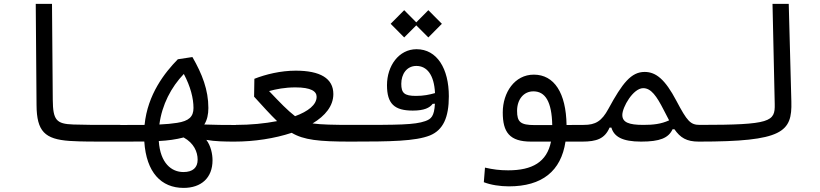

<svg xmlns="http://www.w3.org/2000/svg" viewBox="-20 -713 4142 970"><path d="M580.1 2.4C598.6 2.4 609.4 -10.7 609.4 -43.9C609.4 -68.8 601.6 -82 585.9 -82C570.8 -82 556.2 -82 542.5 -82C463.9 -82 406.2 -82 350.6 -84C264.2 -86.9 247.6 -106.4 246.6 -209L242.7 -693.4H160.6L164.6 -182.1C165.5 -48.8 206.5 -9.8 332 -1C393.6 2.9 459.5 2.4 536.1 2.4C550.3 2.4 564.9 2.4 580.1 2.4Z M907.7 236.3C996.1 236.3 1053.7 186 1053.7 96.7C1053.7 65.9 1045.4 23.9 1022.5 -6.3C1065.4 1.5 1116.7 2.4 1166 2.4C1205.1 2.4 1219.2 -3.9 1219.2 -45.9C1219.2 -78.1 1204.1 -81.5 1171.9 -81.5C1115.7 -81.5 1062.5 -82 1012.2 -84C1026.4 -106.9 1032.7 -134.8 1032.7 -167.5C1032.7 -258.8 1001.5 -338.9 952.1 -424.8L878.4 -413.6C813 -346.7 725.6 -236.8 710.4 -82C675.3 -81.5 634.3 -81.5 585.9 -81.5C565.4 -81.5 552.7 -75.7 552.7 -44.9C552.7 -7.3 560.1 2.4 580.1 2.4C586.4 2.4 593.3 2.4 599.6 2.4C641.1 2.4 677.2 2.4 709 2C719.2 158.2 794.4 236.3 907.7 236.3ZM785.2 -84C798.3 -184.1 844.7 -272.5 908.7 -339.4C942.4 -275.9 957.5 -216.8 957.5 -167.5C957.5 -123.5 934.6 -101.6 874.5 -92.3C848.6 -88.4 820.3 -85.4 785.2 -84ZM907.7 -18.6C960 10.3 978.5 54.7 978.5 93.8C978.5 133.8 954.1 156.2 906.7 156.2C846.7 156.2 789.6 111.8 782.2 -0.5C829.1 -2.9 868.2 -8.3 907.7 -18.6Z M1164.6 2.4C1264.2 2.4 1366.7 -13.2 1453.6 -42C1514.6 -5.9 1590.3 2.4 1750 2.4C1799.8 2.4 1810.5 -11.2 1810.5 -43.5C1810.5 -73.2 1802.7 -82 1757.8 -82C1663.1 -82 1601.6 -83.5 1559.1 -89.4C1623.5 -127.9 1664.1 -178.2 1664.1 -237.8C1664.1 -317.4 1597.2 -356 1474.1 -356C1397.9 -356 1322.3 -337.4 1265.1 -314.9L1263.7 -224.6C1309.6 -174.3 1343.8 -136.2 1379.9 -101.1C1317.4 -88.9 1245.1 -82 1171.9 -82ZM1470.7 -126C1431.2 -156.7 1397.5 -191.9 1339.4 -252.9C1375 -262.7 1419.4 -271.5 1472.2 -271.5C1551.8 -271.5 1579.6 -251.5 1579.6 -224.1C1579.6 -183.6 1537.1 -150.4 1470.7 -126Z M1750 2.4C1953.6 2.4 2078.6 0.5 2152.3 -28.8C2218.8 -56.2 2247.6 -119.6 2247.6 -226.6C2247.6 -366.2 2188 -464.4 2084.5 -464.4C1994.6 -464.4 1935.1 -379.9 1935.1 -282.7C1935.1 -188.5 1972.7 -154.3 2065.4 -154.3C2123.5 -154.3 2150.9 -168.5 2166 -188.5L2177.2 -189C2173.8 -125 2158.2 -111.8 2128.4 -101.1C2074.2 -82 1990.2 -82 1773.4 -82C1768.1 -82 1762.7 -82 1757.3 -82ZM2177.7 -242.7C2148.4 -234.4 2120.1 -228.5 2081.5 -228.5C2022.5 -228.5 2007.3 -243.2 2007.3 -289.6C2007.3 -337.9 2034.2 -379.9 2083.5 -379.9C2136.7 -379.9 2173.3 -335.4 2177.7 -242.7ZM2144 -523.9 2212.4 -592.8 2144 -661.6 2083 -600.1 2022 -661.6 1953.6 -592.8 2022 -523.9 2083 -585Z M2550.8 228.5C2718.8 228.5 2814.5 151.4 2836.9 2.4H2923.8C2956.1 2.4 2971.7 -7.3 2971.7 -39.6C2971.7 -72.3 2961.9 -82 2929.7 -82L2842.3 -81.5C2839.8 -243.2 2780.3 -335.9 2676.8 -335.9C2580.1 -335.9 2520 -245.6 2520 -145C2520 -45.4 2553.7 2.4 2663.1 2.4H2763.7C2742.7 106 2668.9 147.5 2547.4 147.5C2504.4 147.5 2470.7 143.1 2430.2 133.8L2424.3 207.5C2459 221.2 2506.8 228.5 2550.8 228.5ZM2770 -81.1C2749 -81.1 2729 -81.1 2710.4 -81.1C2700.2 -81.1 2690.4 -81.1 2681.2 -81.1C2609.4 -81.1 2592.3 -96.7 2592.3 -152.8C2592.3 -210 2625 -251.5 2674.8 -251.5C2734.9 -251.5 2767.6 -199.2 2770 -81.1Z M2920.9 2.4C2994.6 2.4 3035.2 -12.2 3059.6 -68.4H3068.8C3082 -23.4 3122.6 2.4 3218.8 2.4C3313.5 2.4 3357.4 -15.6 3377.9 -60.1H3387.2C3417 -17.1 3448.7 2.4 3509.8 2.4C3533.2 2.4 3548.8 -1.5 3548.8 -43.9C3548.8 -78.6 3539.1 -82 3515.6 -82C3467.8 -82 3451.7 -100.6 3397 -204.1C3340.3 -311.5 3294.4 -349.6 3236.8 -349.6C3168.9 -349.6 3124.5 -293.5 3053.7 -163.1C3020 -100.6 2988.3 -82 2929.7 -82C2907.2 -82 2897.9 -66.9 2897.9 -43.9C2897.9 -10.3 2904.8 2.4 2920.9 2.4ZM3360.4 -105C3319.8 -86.4 3280.3 -82 3230 -82C3157.2 -82 3124 -94.7 3124 -132.3C3124 -171.4 3178.7 -267.6 3229.5 -267.6C3269.5 -267.6 3297.4 -227.5 3333 -157.7C3342.8 -138.2 3352.1 -120.6 3360.4 -105Z M3509.8 2.4C3936 2.4 3982.4 -45.9 3978 -200.2L3964.8 -693.4H3882.8L3894 -187C3896 -98.6 3875 -82 3515.6 -82C3496.1 -82 3481.9 -72.8 3481.9 -41C3481.9 -12.7 3490.7 2.4 3509.8 2.4Z"/></svg>

Font: Cascadia Mono PL SemiLight
Style: Regular
Weight: 350
Monospace: yes
Designer: Aaron Bell
Foundry: Saja Typeworks
Version: Version 2404.023